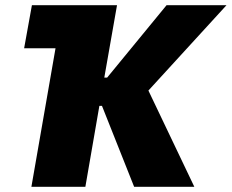

<svg xmlns="http://www.w3.org/2000/svg" viewBox="-20 -720 893 740"><path d="M73 -534H194L101 0H309L363 -312H373L497 0H729L552 -371L853 -700H622L393 -421H382L431 -700H103Z"/></svg>

Font: Fixel Display Black
Style: Italic
Weight: 900
Italic angle: -10°
Designer: AlfaBravo + MacPaw
Foundry: Kyrylo Tkachov, Marchela Mozhyna, Serhii Makarenko, Maria Weinstein, Zakhar Kryvoshyya
Version: Version 1.210;Glyphs 3.2 (3217)